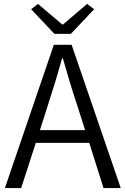

<svg xmlns="http://www.w3.org/2000/svg" viewBox="-20 -961 641 981"><path d="M222 -415C249 -498 273 -576 297 -663H301C326 -577 349 -498 377 -415L415 -296H184ZM5 0H88L163 -231H436L509 0H597L346 -732H255ZM258 -788H342L461 -914L425 -941L302 -836H298L174 -941L139 -914Z"/></svg>

Font: Source Han Sans JP Normal
Style: Regular
Weight: 350
Designer: Ryoko NISHIZUKA 西塚涼子 (kana, bopomofo & ideographs); Paul D. Hunt (Latin, Greek & Cyrillic); Sandoll Communications 산돌커뮤니
Foundry: Adobe
Version: Version 2.002;hotconv 1.0.116;makeotfexe 2.5.65601